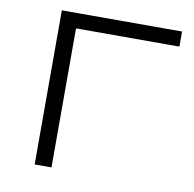

<svg xmlns="http://www.w3.org/2000/svg" viewBox="-79 -785 875 865"><g transform="rotate(10 358.5 -352.5)"><path d="M135 0V-705H685V-636H212V0Z"/></g></svg>

Font: Nunito Sans 7pt Expanded Light
Style: Regular
Weight: 300
Width: 7
Designer: Vernon Adams
Foundry: Vernon Adams
Version: Version 3.101;gftools[0.9.27]